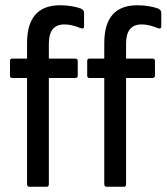

<svg xmlns="http://www.w3.org/2000/svg" viewBox="-20 -711 634 731"><path d="M92 0Q83 0 83 -10V-414H27Q18 -414 18 -423V-479Q18 -488 27 -488H83V-547Q83 -691 209 -691Q233 -691 255 -687Q277 -683 289 -678Q300 -672 300 -663V-611Q300 -598 284 -605Q272 -610 256.5 -614Q241 -618 225 -618Q166 -618 166 -545V-488H266Q276 -488 276 -479V-423Q276 -414 266 -414H166V-10Q166 0 158 0ZM386 0Q377 0 377 -10V-414H321Q312 -414 312 -423V-479Q312 -488 321 -488H377V-547Q377 -691 503 -691Q527 -691 549 -687Q571 -683 583 -678Q594 -672 594 -663V-611Q594 -598 578 -605Q566 -610 550.5 -614Q535 -618 519 -618Q460 -618 460 -545V-488H560Q570 -488 570 -479V-423Q570 -414 560 -414H460V-10Q460 0 452 0Z"/></svg>

Font: Sofia Sans Condensed Medium
Style: Regular
Weight: 500
Designer: Botio Nikoltchev, Ani Petrova
Foundry: lettersoup
Version: Version 4.101; ttfautohint (v1.8.4.7-5d5b)